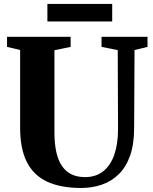

<svg xmlns="http://www.w3.org/2000/svg" viewBox="-20 -926 762 954"><path d="M383 8Q283 8 215.5 -22.8Q148 -53.5 114 -119.8Q80 -186 80 -291V-677.5L15 -693V-743H331V-693L250.5 -676.5V-269.5Q250.5 -211.5 260 -169.5Q269.5 -127.5 288.8 -100Q308 -72.5 336.5 -59.2Q365 -46 402.5 -46Q456 -46 492.5 -74.8Q529 -103.5 547.8 -157Q566.5 -210.5 566.5 -285L565 -677L484.5 -693V-743H713V-693L648.5 -677.5L646.5 -291Q646.5 -210 626.5 -153Q606.5 -96 570.2 -60.5Q534 -25 486 -8.5Q438 8 383 8ZM537.5 -906.5V-819.5H215.5V-906.5Z"/></svg>

Font: Merriweather 60pt ExtraBold
Style: Regular
Weight: 800
Version: Version 2.100